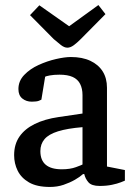

<svg xmlns="http://www.w3.org/2000/svg" viewBox="-20 -732 532 761"><path d="M178 9Q126 9 95 -9Q64 -27 50 -55.5Q36 -84 36 -117Q36 -160 57 -190.5Q78 -221 117.5 -240.5Q157 -260 212 -268L307 -282V-355Q307 -381 297.5 -399.5Q288 -418 268 -427Q248 -436 216 -436Q193 -436 177.5 -433Q162 -430 159 -428L144 -337Q143 -336 134 -332.5Q125 -329 106 -329Q84 -329 68.5 -341.5Q53 -354 53 -379Q53 -411 76 -435Q99 -459 133 -474.5Q167 -490 202 -498Q237 -506 261 -506Q306 -506 338 -491Q370 -476 387 -449Q404 -422 404 -384V-72L475 -58V-16Q473 -15 459 -9.5Q445 -4 423.5 0.5Q402 5 375 5Q343 5 330.5 -9.5Q318 -24 314 -42H309Q297 -31 277 -19.5Q257 -8 232 0.5Q207 9 178 9ZM225 -61Q258 -61 281 -69.5Q304 -78 307 -80V-228Q247 -223 210 -211.5Q173 -200 156.5 -180.5Q140 -161 140 -133Q140 -61 225 -61ZM247 -543Q235 -543 221.5 -553.5Q208 -564 193 -577L99 -672L136 -711L254 -628L370 -712L398 -676L300 -577Q285 -562 272 -552.5Q259 -543 247 -543Z"/></svg>

Font: Faustina Light Medium
Style: Regular
Weight: 500
Version: Version 1.200